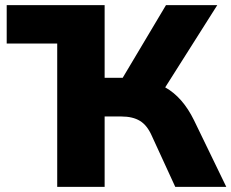

<svg xmlns="http://www.w3.org/2000/svg" viewBox="-20 -725 898 745"><path d="M202 0V-556H6V-705H386V-423H456L624 -705H823L621 -386Q689 -348 733 -258L858 0H660L569 -198Q551 -239 523 -256Q495 -273 451 -273H386V0Z"/></svg>

Font: Nunito Sans Black
Style: Regular
Weight: 900
Designer: Vernon Adams
Foundry: Vernon Adams
Version: Version 3.006; ttfautohint (v1.8.3)